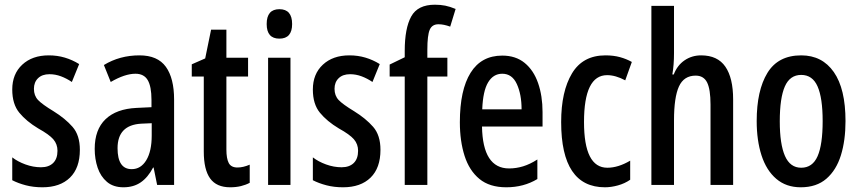

<svg xmlns="http://www.w3.org/2000/svg" viewBox="-20 -785 3650 815"><path d="M319 -149Q319 -72 277 -31Q235 10 160 10Q122 10 89.5 1.5Q57 -7 32 -20V-117Q55 -99 88 -87Q121 -75 154 -75Q187 -75 205.5 -93Q224 -111 224 -145Q224 -173 206.5 -193.5Q189 -214 142 -240Q92 -270 62 -306.5Q32 -343 32 -405Q32 -471 74.5 -510.5Q117 -550 187 -550Q223 -550 255 -540.5Q287 -531 316 -513L285 -437Q263 -452 239 -461Q215 -470 190 -470Q159 -470 141.5 -453Q124 -436 124 -408Q124 -379 141.5 -360.5Q159 -342 207 -313Q257 -282 288 -246.5Q319 -211 319 -149Z M572 -550Q649 -550 684 -501.5Q719 -453 719 -362V0H647L632 -74H630Q608 -32 577.5 -11Q547 10 504 10Q461 10 434 -13Q407 -36 394.5 -73Q382 -110 382 -153Q382 -235 428 -279Q474 -323 560 -327L623 -330V-361Q623 -418 607 -445Q591 -472 555 -472Q510 -472 450 -437L421 -509Q488 -550 572 -550ZM579 -260Q479 -254 479 -156Q479 -67 539 -67Q578 -67 601 -105Q624 -143 624 -210V-262Z M988 -74Q1012 -74 1040 -86V-9Q1023 0 1002.5 5Q982 10 957 10Q899 10 872 -27.5Q845 -65 845 -142V-460H794V-512L851 -537L876 -659H941V-540H1033V-460H941V-150Q941 -112 951 -93Q961 -74 988 -74Z M1166 -746Q1220 -746 1220 -683Q1220 -621 1166 -621Q1112 -621 1112 -683Q1112 -746 1166 -746ZM1213 -540V0H1118V-540Z M1595 -149Q1595 -72 1553 -31Q1511 10 1436 10Q1398 10 1365.5 1.5Q1333 -7 1308 -20V-117Q1331 -99 1364 -87Q1397 -75 1430 -75Q1463 -75 1481.5 -93Q1500 -111 1500 -145Q1500 -173 1482.5 -193.5Q1465 -214 1418 -240Q1368 -270 1338 -306.5Q1308 -343 1308 -405Q1308 -471 1350.5 -510.5Q1393 -550 1463 -550Q1499 -550 1531 -540.5Q1563 -531 1592 -513L1561 -437Q1539 -452 1515 -461Q1491 -470 1466 -470Q1435 -470 1417.5 -453Q1400 -436 1400 -408Q1400 -379 1417.5 -360.5Q1435 -342 1483 -313Q1533 -282 1564 -246.5Q1595 -211 1595 -149Z M1879 -460H1794V0H1698V-460H1634V-511L1698 -542V-569Q1698 -665 1725.5 -715Q1753 -765 1826 -765Q1850 -765 1870 -761Q1890 -757 1914 -747L1891 -672Q1877 -677 1865 -679.5Q1853 -682 1841 -682Q1814 -682 1804 -658.5Q1794 -635 1794 -574V-540H1879Z M2112 -549Q2169 -549 2207 -518Q2245 -487 2264 -432.5Q2283 -378 2283 -309V-248H2026Q2029 -70 2141 -70Q2171 -70 2200.5 -79Q2230 -88 2261 -108V-25Q2203 10 2129 10Q2058 10 2015 -25.5Q1972 -61 1952 -123.5Q1932 -186 1932 -266Q1932 -403 1977.5 -476Q2023 -549 2112 -549ZM2112 -472Q2074 -472 2052 -435.5Q2030 -399 2027 -321H2194Q2194 -384 2174 -428Q2154 -472 2112 -472Z M2548 10Q2362 10 2362 -267Q2362 -397 2408 -473.5Q2454 -550 2550 -550Q2584 -550 2611.5 -542.5Q2639 -535 2662 -522L2634 -444Q2593 -466 2557 -466Q2459 -466 2459 -267Q2459 -73 2558 -73Q2604 -73 2655 -103V-22Q2632 -6 2603 2Q2574 10 2548 10Z M2841 -559Q2841 -509 2834 -469H2840Q2855 -508 2886 -529Q2917 -550 2956 -550Q3026 -550 3059 -502Q3092 -454 3092 -363V0H2996V-341Q2996 -406 2981.5 -435Q2967 -464 2933 -464Q2883 -464 2862 -418Q2841 -372 2841 -274V0H2745V-760H2841Z M3569 -271Q3569 -189 3549.5 -126Q3530 -63 3488 -26.5Q3446 10 3379 10Q3317 10 3275 -26Q3233 -62 3212.5 -125.5Q3192 -189 3192 -271Q3192 -401 3237.5 -475.5Q3283 -550 3381 -550Q3470 -550 3519.5 -479Q3569 -408 3569 -271ZM3290 -270Q3290 -173 3312 -123Q3334 -73 3381 -73Q3429 -73 3450.5 -122Q3472 -171 3472 -271Q3472 -369 3450.5 -418Q3429 -467 3381 -467Q3333 -467 3311.5 -418Q3290 -369 3290 -270Z"/></svg>

Font: Noto Sans Ethiopic ExtraCondensed Medium
Style: Regular
Weight: 500
Width: 2
Designer: Monotype Design Team
Foundry: Monotype Imaging Inc.
Version: Version 2.102; ttfautohint (v1.8.4.7-5d5b)